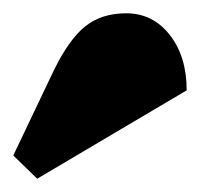

<svg xmlns="http://www.w3.org/2000/svg" viewBox="-20 -729 301 289"><path d="M36 -460 0 -495 61 -623Q84 -670 108.5 -689.5Q133 -709 170 -709Q210 -709 235.5 -676.5Q261 -644 261 -593Z"/></svg>

Font: Arapey Black
Style: Regular
Weight: 900
Designer: Eduardo Rodriguez Tunni
Foundry: Eduardo Rodriguez Tunni
Version: Version 4.000